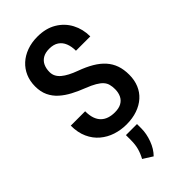

<svg xmlns="http://www.w3.org/2000/svg" viewBox="-295 -794 1120 1120"><g transform="rotate(-45 265.0 -234.0)"><path d="M372.1 -183.6Q372.1 -205.6 367.4 -222.9Q362.8 -240.2 350.1 -254.4Q337.4 -268.6 314.2 -282.2Q291 -295.9 254.4 -310.1Q212.4 -326.2 176 -345.5Q139.6 -364.7 112.1 -389.4Q84.5 -414.1 68.8 -447.3Q53.2 -480.5 53.2 -524.4Q53.2 -567.9 68.6 -603.8Q84 -639.6 112.5 -665.8Q141.1 -691.9 180.7 -706.3Q220.2 -720.7 268.1 -720.7Q336.9 -720.7 386 -691.4Q435.1 -662.1 461.2 -612.8Q487.3 -563.5 487.3 -503.4H369.1Q369.1 -538.1 358.4 -564.9Q347.7 -591.8 325.2 -606.9Q302.7 -622.1 267.1 -622.1Q234.4 -622.1 213.1 -609.4Q191.9 -596.7 181.9 -574.7Q171.9 -552.7 171.9 -524.4Q171.9 -504.9 180.2 -489Q188.5 -473.1 204.1 -460Q219.7 -446.8 242.2 -435.1Q264.6 -423.3 293.9 -412.6Q343.8 -394.5 380.9 -372.6Q418 -350.6 442.1 -323.5Q466.3 -296.4 478.3 -262.2Q490.2 -228 490.2 -184.6Q490.2 -140.6 475.3 -104.7Q460.4 -68.8 432.1 -43.5Q403.8 -18.1 363.8 -4.2Q323.7 9.8 273.9 9.8Q228 9.8 185.8 -3.9Q143.6 -17.6 110.4 -45.7Q77.1 -73.7 57.9 -116.2Q38.6 -158.7 38.6 -215.8H157.2Q157.2 -181.6 165.5 -157.5Q173.8 -133.3 189.7 -117.9Q205.6 -102.5 227.3 -95.5Q249 -88.4 275.9 -88.4Q309.1 -88.4 330.3 -100.3Q351.6 -112.3 361.8 -133.8Q372.1 -155.3 372.1 -183.6ZM318.4 50.8V87.4Q318.4 129.9 301.3 176.3Q284.2 222.7 253.9 252.9L195.3 215.8Q210.4 188.5 218.8 159.2Q227.1 129.9 227.1 91.8V50.8Z"/></g></svg>

Font: Roboto Condensed Medium
Style: Regular
Weight: 500
Designer: Christian Robertson
Foundry: Google
Version: Version 3.0